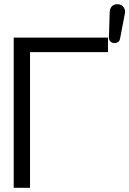

<svg xmlns="http://www.w3.org/2000/svg" viewBox="-20 -889 612 909"><path d="M495.6 -710.9C495.6 -706.1 496.6 -702.1 498.5 -698.2L501.5 -693.8C505.9 -689 511.7 -686 519 -685.1H522C527.3 -685.1 532.2 -686 537.1 -689C543.5 -692.4 546.9 -698.2 548.3 -705.6L571.8 -828.1C571.8 -829.6 572.3 -831.5 572.3 -833C572.3 -840.3 570.3 -846.2 566.9 -852.1C565.9 -853.5 564.9 -855 563.5 -856.9C558.1 -863.8 550.3 -867.7 540.5 -868.7C538.1 -869.1 536.1 -869.1 533.7 -869.1C527.8 -869.1 522.5 -867.7 517.1 -864.7C506.8 -858.9 501 -849.1 499.5 -835.9ZM44.9 -710.9V0H122.1V-642.1H491.2V-710.9Z"/></svg>

Font: Tuffy
Style: Regular
Weight: 500
Designer: Thatcher Ulrich, Karoly Barta and Michael Everson
Version: Version 001.270